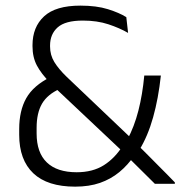

<svg xmlns="http://www.w3.org/2000/svg" viewBox="-20 -670 658 700"><path d="M544.5 0Q534 -10.5 518.8 -25.5Q503.5 -40.5 487.2 -56.8Q471 -73 456.2 -87.5Q441.5 -102 432.5 -110.5L424 -120.5L172 -358L162.5 -368.5Q130.5 -401 114.5 -431.2Q98.5 -461.5 98.5 -501.5V-505Q98.5 -571.5 140.8 -610.5Q183 -649.5 273 -649.5Q332 -649.5 373.5 -636.5Q415 -623.5 440.5 -607.5L447 -550Q416 -568 375 -581.5Q334 -595 282 -595Q218 -595 190.2 -570.2Q162.5 -545.5 162.5 -504V-500.5Q162.5 -469.5 178 -444Q193.5 -418.5 222.5 -390.5L461 -163.5L475.5 -147.5Q489 -134.5 503 -120.8Q517 -107 531.2 -92.5Q545.5 -78 560.2 -63.2Q575 -48.5 589.5 -33.8Q604 -19 617.5 -5V0ZM254 10.5Q153 10.5 101.5 -38.2Q50 -87 50 -178.5V-199.5Q50 -266.5 75.8 -312.2Q101.5 -358 165.5 -390L199 -346.5Q153 -326 133.2 -292Q113.5 -258 113.5 -204V-183.5Q113.5 -113.5 150.8 -77.8Q188 -42 259.5 -42Q318 -42 358.8 -67.8Q399.5 -93.5 429 -141L444.5 -161.5Q469.5 -208 484.5 -266.5Q499.5 -325 506 -394.5H566.5Q557.5 -311 538.2 -242.2Q519 -173.5 487 -121.5L471 -104.5Q446 -68 415 -42.5Q384 -17 344.5 -3.2Q305 10.5 254 10.5Z"/></svg>

Font: Anek Tamil Medium Light
Style: Regular
Weight: 300
Version: Version 1.003